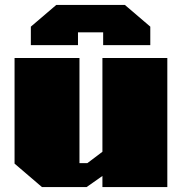

<svg xmlns="http://www.w3.org/2000/svg" viewBox="-20 -758 742 778"><path d="M105 -575V-650L208 -738H486L589 -650V-575H398V-627H296V-575ZM150 0 39 -95V-523H302V-97H334L395 -143V-523H658V0H395V-45L331 0Z"/></svg>

Font: Tomorrow ExtraBold
Style: Regular
Weight: 800
Designer: Tony de Marco, Monica Rizzolli
Foundry: Just in Type
Version: Version 2.002